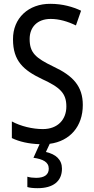

<svg xmlns="http://www.w3.org/2000/svg" viewBox="-20 -744 494 1004"><path d="M304 138C304 91 272 62 220 51L240 8C346 -6 413 -83 413 -195C413 -293 362 -348 259 -396C166 -441 135 -468 135 -540C135 -602 175 -645 245 -645C289 -645 334 -632 377 -611L404 -688C362 -708 307 -724 244 -724C129 -725 47 -649 48 -538C48 -425 103 -377 199 -331C295 -287 327 -256 327 -187C327 -120 283 -69 204 -69C150 -69 88 -84 42 -109V-22C81 -3 130 8 187 10L155 81C204 88 235 103 235 138C235 168 214 186 169 186C153 186 136 184 123 180V234C135 238 154 240 177 240C258 240 304 204 304 138Z"/></svg>

Font: Noto Sans Lao Condensed
Style: Regular
Weight: 400
Width: 3
Designer: Monotype Design Team
Foundry: Monotype Imaging Inc.
Version: Version 2.004